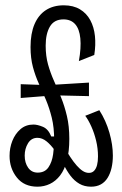

<svg xmlns="http://www.w3.org/2000/svg" viewBox="-20 -692 460 723"><path d="M121 11Q71 11 43.5 -23.5Q16 -58 16 -105Q16 -135 26.5 -161.5Q37 -188 57 -205.5Q77 -223 106 -223Q121 -223 141.5 -214.5Q162 -206 173 -178H189L186 -126Q172 -146 155.5 -159.5Q139 -173 121 -173Q98 -173 85.5 -152.5Q73 -132 73 -106Q73 -79 86 -60.5Q99 -42 122 -42Q149 -42 162.5 -62Q176 -82 180 -111Q184 -140 184 -164Q184 -212 175 -248.5Q166 -285 153 -316Q140 -347 126.5 -376.5Q113 -406 104 -439.5Q95 -473 95 -515Q95 -566 110 -601Q125 -636 153 -654Q181 -672 220 -672Q256 -672 281 -657Q306 -642 320 -616Q334 -590 337.5 -556.5Q341 -523 335 -485L277 -462Q286 -512 282.5 -547.5Q279 -583 263 -601Q247 -619 219 -619Q184 -619 168 -592Q152 -565 152 -520Q152 -481 161 -449Q170 -417 183.5 -387Q197 -357 210 -325Q223 -293 232 -255Q241 -217 241 -169Q241 -122 232 -87.5Q223 -53 206.5 -31.5Q190 -10 168 0.5Q146 11 121 11ZM58 -323V-375L172 -371V-332ZM323 11Q298 11 279 0Q260 -11 245.5 -30Q231 -49 219 -74L202 -81L218 -143Q232 -120 244.5 -101Q257 -82 269 -68.5Q281 -55 292 -48Q303 -41 315 -41Q327 -41 334.5 -49Q342 -57 345.5 -70.5Q349 -84 349 -103Q349 -133 342 -162Q335 -191 324 -215.5Q313 -240 301 -256L354 -277Q379 -238 392 -192.5Q405 -147 405 -106Q405 -81 400 -59.5Q395 -38 385 -22Q375 -6 359.5 2.5Q344 11 323 11ZM186 -333 184 -373 315 -381V-330Z"/></svg>

Font: Bricolage Grotesque 72pt Condensed ExtraLight
Style: Regular
Weight: 250
Width: 3
Designer: Mathieu Triay
Foundry: Atelier Triay
Version: Version 1.001;gftools[0.9.33.dev8+g029e19f]